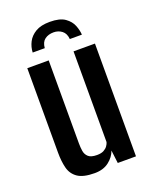

<svg xmlns="http://www.w3.org/2000/svg" viewBox="-125 -714 631 792"><g transform="rotate(-20 190.0 -318.0)"><path d="M191 -643Q235 -643 257.5 -627Q280 -611 288.5 -589Q297 -567 298 -548H245Q243 -573 227.5 -585Q212 -597 191 -597Q168 -597 152.5 -585.5Q137 -574 135 -548H82Q83 -572 94 -593.5Q105 -615 128.5 -629Q152 -643 191 -643ZM153 7Q103 7 78.5 -10Q54 -27 46.5 -56.5Q39 -86 39 -124V-495H133V-131Q133 -113 135.5 -97Q138 -81 149.5 -70.5Q161 -60 187 -60Q206 -60 217 -66Q228 -72 234 -80.5Q240 -89 242 -97V-495H336V0H256L249 -57Q240 -31 215.5 -12Q191 7 153 7Z"/></g></svg>

Font: Alumni Sans SemiBold
Style: Regular
Weight: 600
Designer: Robert E. Leuschke
Foundry: Robert E. Leuschke
Version: Version 1.018